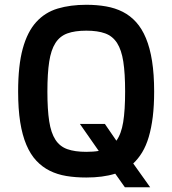

<svg xmlns="http://www.w3.org/2000/svg" viewBox="-20 -731 725 807"><path d="M342.8 15.1Q297.9 15.1 259.3 8.8Q220.7 2.4 189 -13.4Q157.2 -29.3 132.6 -55.7Q107.9 -82 90.8 -122.3Q73.7 -162.6 64.9 -217.8Q56.2 -272.9 56.2 -346.2Q56.2 -456.1 75.7 -526.9Q95.2 -597.7 132.3 -638.4Q169.4 -679.2 222.7 -695.1Q275.9 -710.9 342.8 -710.9Q387.2 -710.9 425.8 -704.1Q464.4 -697.3 496.1 -681.2Q527.8 -665 552.2 -637.9Q576.7 -610.8 593.5 -570.3Q610.4 -529.8 619.1 -474.4Q627.9 -418.9 627.9 -346.2Q627.9 -287.1 622.1 -239.7Q616.2 -192.4 605.2 -155.3Q594.2 -118.2 577.6 -90.8Q561 -63.5 540 -43.9L611.3 56.2H504.9L464.4 -1Q437.5 7.3 407.2 11.2Q377 15.1 342.8 15.1ZM342.8 -92.8Q357.4 -92.8 370.6 -93.8Q383.8 -94.7 395 -96.7L315.9 -210H420.9L469.2 -139.6Q489.7 -168 497.8 -217.8Q505.9 -267.6 505.9 -346.2Q505.9 -422.4 498.3 -471.7Q490.7 -521 472.2 -550Q453.6 -579.1 422.1 -590.6Q390.6 -602.1 342.8 -602.1Q294.9 -602.1 263.2 -590.6Q231.4 -579.1 212.9 -550Q194.3 -521 186.8 -471.7Q179.2 -422.4 179.2 -346.2Q179.2 -270.5 186.8 -221.4Q194.3 -172.4 212.9 -143.8Q231.4 -115.2 263.2 -104Q294.9 -92.8 342.8 -92.8Z"/></svg>

Font: Doppio One
Style: Regular
Weight: 400
Designer: Szymon Celej
Foundry: Szymon Celej
Version: Version 1.002